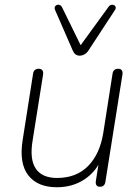

<svg xmlns="http://www.w3.org/2000/svg" viewBox="-20 -779 585 807"><path d="M75 -189 119 -469Q122 -490 143 -490Q153 -490 158 -483.5Q163 -477 161 -465L117 -188Q104 -109 130.5 -70Q157 -31 220 -31Q301 -31 350.5 -81.5Q400 -132 414 -220L453 -469Q456 -490 477 -490Q487 -490 491.5 -484Q496 -478 495 -468L423 -15Q420 6 400 6Q390 6 385.5 -0.5Q381 -7 383 -19L399 -120H410Q387 -60 336.5 -26Q286 8 219 8Q138 8 99 -42Q60 -92 75 -189ZM286 -566 212 -736Q207 -747 212.5 -753.5Q218 -760 227 -759Q236 -758 241 -748L319 -589L436 -750Q442 -759 451.5 -759Q461 -759 465 -752Q469 -745 462 -735L352 -567Q345 -556 335 -550.5Q325 -545 315 -545Q295 -545 286 -566Z"/></svg>

Font: SN Pro Thin
Style: Italic
Weight: 200
Italic angle: -9°
Designer: Tobias Whetton
Foundry: Supernotes
Version: Version 1.003;Glyphs 3.3 (3324)